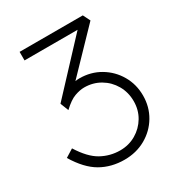

<svg xmlns="http://www.w3.org/2000/svg" viewBox="-169 -812 868 934"><g transform="rotate(-30 264.5 -345.0)"><path d="M260 10Q186 10 127.5 -23.5Q69 -57 20 -138L65 -166Q110 -94 159 -67Q208 -40 264 -40Q313 -40 353 -63.5Q393 -87 416.5 -126.5Q440 -166 440 -215Q440 -265 416.5 -305.5Q393 -346 353 -369.5Q313 -393 264 -393Q240 -393 210.5 -382.5Q181 -372 143 -336L125 -382L377 -652H79V-700H434L454 -660L243 -441Q254 -443 266 -443Q330 -443 381.5 -412.5Q433 -382 463 -330.5Q493 -279 493 -216Q493 -153 462.5 -101.5Q432 -50 379 -20Q326 10 260 10Z"/></g></svg>

Font: Lexend ExtraLight
Style: Regular
Weight: 200
Designer: Bonnie Shaver-Troup, Thomas Jockin
Foundry: Lexend
Version: Version 1.007; ttfautohint (v1.8.3)